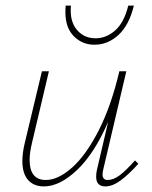

<svg xmlns="http://www.w3.org/2000/svg" viewBox="-20 -663 543 687"><path d="M475 -77Q439 -37 410.5 -16.5Q382 4 357 4Q324 4 324 -31Q324 -43 327 -56L367 -227Q318 -114 256 -55Q194 4 137 4Q101 4 80.5 -19Q60 -42 60 -87Q60 -116 69 -153L130 -408H155L95 -154Q86 -117 86 -91Q86 -19 144 -19Q188 -19 238 -63.5Q288 -108 333 -196Q378 -284 407 -408H432L350 -59Q347 -47 347 -39Q347 -19 365 -19Q386 -19 408.5 -36Q431 -53 463 -89ZM214 -619Q214 -635 215 -643H234Q233 -637 233 -625Q233 -580 258 -553Q283 -526 322 -526Q360 -526 392 -554Q424 -582 439 -643H459Q442 -573 404 -538Q366 -503 318 -503Q274 -503 244 -533.5Q214 -564 214 -619Z"/></svg>

Font: Ysabeau Extralight
Style: Italic
Weight: 200
Italic angle: -12°
Designer: Christian Thalmann (Catharsis Fonts)
Version: Version 0.003